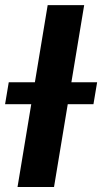

<svg xmlns="http://www.w3.org/2000/svg" viewBox="-54 -748 408 768"><path d="M282.7 -727.5 162.1 0H16.1L136.7 -727.5ZM-33.7 -331.1 -19 -418.9H334.5L319.8 -331.1Z"/></svg>

Font: Inter 16pt
Style: Bold Italic
Weight: 700
Italic angle: -9.3988°
Version: Version 4.001;git-66647c0bb